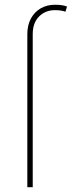

<svg xmlns="http://www.w3.org/2000/svg" viewBox="-20 -776 298 796"><path d="M93.3 0V-634.3Q93.3 -671.9 108.2 -699.2Q123 -726.6 148.9 -741.5Q174.8 -756.3 208 -756.3Q223.1 -756.3 235.6 -754.6Q248 -752.9 257.8 -749L251.5 -727.5Q242.7 -730.5 231.9 -732.2Q221.2 -733.9 208 -733.9Q168 -733.9 141.8 -707.5Q115.7 -681.2 115.7 -634.3V0Z"/></svg>

Font: Inter 16pt Thin
Style: Regular
Weight: 250
Version: Version 4.001;git-66647c0bb